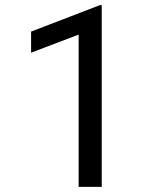

<svg xmlns="http://www.w3.org/2000/svg" viewBox="-20 -731 640 751"><path d="M377.9 0V-710.9H370.6L101.6 -607.4V-524.9L287.6 -595.7V0Z"/></svg>

Font: RobotoMono Nerd Font
Style: Regular
Weight: 400
Monospace: yes
Designer: Google
Version: Version 3.000;Nerd Fonts 3.2.1